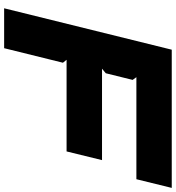

<svg xmlns="http://www.w3.org/2000/svg" viewBox="19 -869 850 928"><g transform="rotate(90 444.0 -405.0)"><path d="M888.2 -810.1 846.2 -639.2H353L366.2 -621.1L334 -491.2L312 -473.1H753.9L711.9 -301.8H269L283.2 -284.2L212.9 0H20L220.2 -810.1Z"/></g></svg>

Font: Sinkin Sans 800 Black Italic
Style: Regular
Weight: 900
Italic angle: -112°
Designer: Keith Bates
Foundry: K-Type
Version: Sinkin Sans (version 1.0)  by Keith Bates   •   © 2014   www